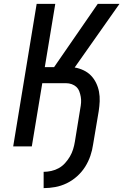

<svg xmlns="http://www.w3.org/2000/svg" viewBox="-20 -755 640 990"><path d="M205 215V131Q224 131 244.5 126.5Q265 122 283 112Q301 102 315.5 86Q330 70 340.5 52Q351 34 357 14.5Q363 -5 366 -24L394 -196Q397 -211 398 -226Q399 -241 396.5 -255.5Q394 -270 389 -283.5Q384 -297 374 -306.5Q364 -316 350 -321Q336 -326 321 -326H198L144 0H48L169 -735H265L211 -409H259L484 -735H596L365 -407Q389 -403 411 -392.5Q433 -382 449 -365.5Q465 -349 475.5 -327.5Q486 -306 490.5 -282Q495 -258 494 -233Q493 -208 489 -182L460 -10Q456 19 446 48.5Q436 78 419 105Q402 132 377.5 154Q353 176 324 190Q295 204 264.5 209.5Q234 215 205 215Z"/></svg>

Font: Iosevka Medium Extended
Style: Italic
Weight: 500
Width: 7
Italic angle: -9°
Monospace: yes
Designer: Belleve Invis
Foundry: Belleve Invis
Version: Version 32.5.0; ttfautohint (v1.8.4)